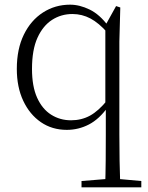

<svg xmlns="http://www.w3.org/2000/svg" viewBox="-20 -542 634 822"><path d="M329 260V233L452 223H474L585 233V260ZM266 14Q203 14 155 -19Q107 -52 79.5 -110.5Q52 -169 52 -247Q52 -332 82 -393.5Q112 -455 164 -488.5Q216 -522 280 -522Q321 -522 364 -501Q407 -480 444 -430H452L441 -401Q403 -444 367 -463Q331 -482 290 -482Q242 -482 203 -457Q164 -432 140.5 -380.5Q117 -329 117 -247Q117 -172 139 -123.5Q161 -75 199 -51Q237 -27 284 -27Q329 -27 365.5 -47Q402 -67 440 -114L450 -84H442Q405 -32 360.5 -9Q316 14 266 14ZM430 260Q432 204 432.5 147Q433 90 433 33V-82L431 -90V-431V-433L477 -516L495 -510L491 -364V33Q491 90 492 147Q493 204 495 260Z"/></svg>

Font: Noto Serif JP ExtraLight ExtraLight
Style: Regular
Weight: 250
Version: Version 2.003-H1;hotconv 1.1.1;makeotfexe 2.6.0